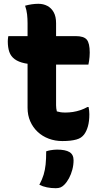

<svg xmlns="http://www.w3.org/2000/svg" viewBox="-20 -730 540 1010"><path d="M24 -540H379Q421 -540 436.5 -521.5Q452 -503 452 -453Q452 -442 451 -430.5Q450 -419 448.5 -409Q447 -399 445 -390H197Q145 -390 111 -397Q77 -404 57 -419Q37 -434 29 -457Q21 -480 21 -513Q21 -518 21.5 -523Q22 -528 22.5 -532.5Q23 -537 24 -540ZM446 -167Q448 -157 449 -147.5Q450 -138 450 -129Q450 -92 442.5 -65.5Q435 -39 422 -22Q415 -13 405.5 -6.5Q396 0 381.5 4Q367 8 349 10Q331 12 308 12Q270 12 236.5 -0.5Q203 -13 178 -36.5Q153 -60 139 -92Q125 -124 125 -163Q125 -219 125 -274.5Q125 -330 125 -385.5Q125 -441 125 -497Q125 -553 125 -608Q125 -631 122.5 -654Q120 -677 112 -700Q130 -705 147.5 -707.5Q165 -710 182 -710Q208 -710 229 -699Q250 -688 262.5 -665.5Q275 -643 275 -608Q275 -554 275 -500Q275 -446 275 -392Q275 -338 275 -284Q275 -230 275 -176Q275 -168 276 -160Q277 -152 279 -144Q290 -141 299.5 -139.5Q309 -138 325 -138Q344 -138 363.5 -141Q383 -144 402.5 -150.5Q422 -157 440 -167ZM223 66Q235 62 244 60.5Q253 59 262 58Q271 57 280 57Q324 57 345.5 70Q367 83 367 113Q367 138 360.5 162.5Q354 187 343 207.5Q332 228 318 242Q308 252 298 256Q288 260 273 260Q249 260 227 255.5Q205 251 187 242Q202 214 209.5 189Q217 164 220 135Q223 106 223 66Z"/></svg>

Font: Recursive Casual ExtraBold
Style: Regular
Weight: 800
Version: Version 1.047